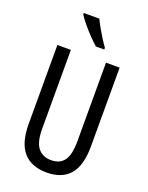

<svg xmlns="http://www.w3.org/2000/svg" viewBox="-173 -1029 868 1125"><g transform="rotate(20 261.0 -466.5)"><path d="M455 -224Q455 -103 406 -46.5Q357 10 262 10Q167 10 117 -47Q67 -104 67 -223V-714H151V-222Q151 -140 180 -103.5Q209 -67 262 -67Q316 -67 343 -103Q370 -139 370 -223V-714H455ZM245 -943Q256 -920 271.5 -892.5Q287 -865 303.5 -839Q320 -813 334 -794V-783H282Q262 -800 235.5 -827.5Q209 -855 185 -884Q161 -913 148 -934V-943Z"/></g></svg>

Font: Noto Sans Khmer UI ExtraCondensed
Style: Regular
Weight: 400
Width: 2
Designer: Danh Hong and the Monotype Design Team
Foundry: Monotype Imaging Inc.
Version: Version 2.002; ttfautohint (v1.8.4.7-5d5b)